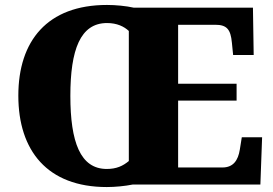

<svg xmlns="http://www.w3.org/2000/svg" viewBox="-20 -745 1103 775"><path d="M411 10C445 10 485 6 515 0H1031L1038 -191H956L948 -141C941 -97 921 -69 878 -69H699V-339H935V-407H699V-645H849C896 -645 911 -626 916 -573L921 -523H1004L1001 -714H520C489 -721 447 -725 412 -725C171 -725 54 -580 54 -359C54 -137 171 10 411 10ZM411 -63C304 -63 264 -172 264 -358C264 -544 304 -652 412 -652C452 -652 481 -638 500 -620V-95C476 -75 450 -63 411 -63Z"/></svg>

Font: UArctic Serif Black
Style: Regular
Weight: 900
Designer: Customization by Puisto advertising & original work Monotype Design Team
Foundry: Monotype Imaging Inc.
Version: Version 2.004